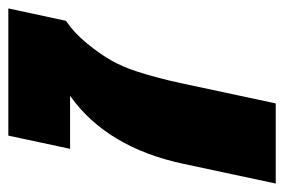

<svg xmlns="http://www.w3.org/2000/svg" viewBox="-130 -543 672 454"><g transform="rotate(-90 206.0 -316.0)"><path d="M413.1 -632.3 383.8 -496.1Q355 -476.6 330.1 -446Q305.2 -415.5 290 -388.7Q274.9 -361.8 264.6 -330.1Q248 -279.8 234.9 -217.3L188.5 0H-1L45.4 -217.3Q84 -399.4 206.5 -486.3H81.1L112.3 -632.3Z"/></g></svg>

Font: Open Sans Hebrew Extra Bold
Style: Italic
Weight: 800
Italic angle: -12°
Foundry: Ascender Corporation, Yanek Iontef
Version: Version 2.001;PS 002.001;hotconv 1.0.70;makeotf.lib2.5.58329